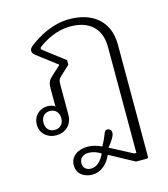

<svg xmlns="http://www.w3.org/2000/svg" viewBox="-119 -651 874 998"><g transform="rotate(-15 318.5 -152.0)"><path d="M255 254C301 254 338 221 358 175L491 247H548C554 247 557 244 557 237V-364C557 -498 464 -558 347 -558C255 -558 176 -512 128 -474C119 -467 113 -460 113 -449C113 -439 120 -430 130 -423L234 -344V-340L189 -299C168 -280 160 -268 160 -236V-148C160 -144 161 -140 162 -137C153 -146 135 -150 121 -150C74 -150 42 -116 42 -72C42 -25 78 8 126 8C180 8 214 -29 214 -79V-237C214 -264 217 -272 233 -286L281 -330V-355L171 -439C166 -443 164 -445 164 -448C164 -452 165 -454 170 -458C207 -485 268 -520 342 -520C437 -520 504 -472 504 -366V204H493L371 140C385 124 397 106 406 89C409 83 411 76 411 70C411 56 401 47 389 47C377 47 373 57 370 66C363 85 353 106 342 126C316 114 294 107 266 107C213 107 173 136 173 182C173 227 208 254 255 254ZM125 -21C99 -21 78 -39 78 -72C78 -104 99 -123 125 -123C153 -123 174 -104 174 -72C174 -39 153 -21 125 -21ZM257 222C230 222 214 206 214 183C214 152 238 139 263 139C285 139 307 146 329 160C316 192 289 222 257 222Z"/></g></svg>

Font: Maitree Light
Style: Regular
Weight: 300
Designer: CadsonDemak Team
Foundry: CadsonDemak
Version: Version 1.000;PS 001.000;hotconv 1.0.88;makeotf.lib2.5.64775